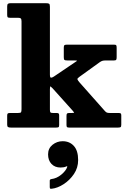

<svg xmlns="http://www.w3.org/2000/svg" viewBox="-20 -800 782 1204"><path d="M93 -688.5H43.5Q31 -688.5 28 -692Q25 -695.5 25 -707.5V-759Q25 -772 29.8 -776Q34.5 -780 47 -780H266.5Q282 -780 287.5 -776.8Q293 -773.5 293 -758V-332.5Q293 -312.5 300.2 -312.8Q307.5 -313 318 -320L448 -408Q462.5 -417 463 -419Q463.5 -421 438.5 -421H401.5Q387.5 -421 383.8 -424.5Q380 -428 380 -441.5V-501.5Q380 -514 384.5 -517Q389 -520 400.5 -520H694Q706 -520 708.8 -516.2Q711.5 -512.5 711.5 -500.5V-441Q711.5 -430 708.8 -425.5Q706 -421 695.5 -421H645Q629.5 -421 621.8 -418.5Q614 -416 605.5 -410L478.5 -318.5Q464 -308.5 465.5 -302.8Q467 -297 478 -284L638 -103.5Q644 -97 649.8 -94.2Q655.5 -91.5 668.5 -91.5H722Q733 -91.5 736.8 -89Q740.5 -86.5 740.5 -76V-18.5Q740.5 -6 736.5 -3Q732.5 0 720 0H414.5Q404 0 400.5 -2.8Q397 -5.5 397 -16V-73Q397 -85 400.5 -88.2Q404 -91.5 416.5 -91.5H429.5Q446 -91.5 444.8 -94.2Q443.5 -97 437 -104.5L310 -246Q301.5 -255 297.2 -257.8Q293 -260.5 293 -240.5V-112Q293 -99.5 296.2 -95.5Q299.5 -91.5 312.5 -91.5H334Q343.5 -91.5 347.2 -88.8Q351 -86 351 -76.5V-16Q351 -5 347 -2.5Q343 0 331.5 0H48Q35.5 0 30.2 -3.5Q25 -7 25 -18.5V-74Q25 -84.5 28.2 -88Q31.5 -91.5 43 -91.5H92.5Q108.5 -91.5 111.8 -96Q115 -100.5 115 -116.5V-666.5Q115 -679.5 110.5 -684Q106 -688.5 93 -688.5ZM281.5 168Q281.5 130.5 309.2 108Q337 85.5 373 85.5Q416 85.5 443 115Q470 144.5 470 204Q470 252 443.8 291Q417.5 330 379.2 354.8Q341 379.5 305 383.5Q297.5 384.5 294.8 382.8Q292 381 292 372.5V333Q292 324.5 302 323Q335.5 319 364.5 295Q393.5 271 401.5 247Q403.5 239.5 395 244Q382 250.5 359.5 250.5Q324 250.5 302.8 228Q281.5 205.5 281.5 168Z"/></svg>

Font: Besley* Heavy
Style: Regular
Weight: 800
Designer: Owen Earl
Foundry: indestructible type*
Version: Version 3.000; ttfautohint (v1.8.3)